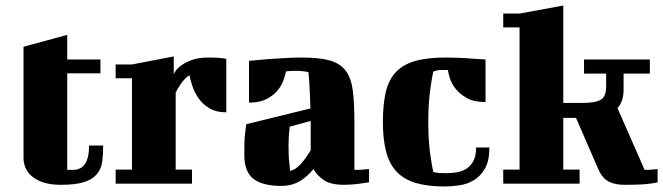

<svg xmlns="http://www.w3.org/2000/svg" viewBox="-20 -664 2397 694"><path d="M65 -495 223 -538V-449H343V-399H223V-50H244Q302 -50 302 -138H353Q353 -106 349.5 -80Q346 -54 330.5 -35Q315 -16 284.5 -6Q254 4 200 4Q163 4 137 -4.5Q111 -13 95 -27Q79 -41 72 -58Q65 -75 65 -93Z M398 -431H457L608 -460V-396Q609 -399 615.5 -408.5Q622 -418 636.5 -428.5Q651 -439 674.5 -447.5Q698 -456 734 -456Q756 -456 768.5 -455Q781 -454 788 -453Q796 -452 798 -451V-258Q762 -258 738 -272Q714 -286 699 -307Q684 -328 676 -351Q668 -374 665 -392Q656 -387 648 -378.5Q640 -370 633.5 -360.5Q627 -351 622 -342.5Q617 -334 615 -329V-51H674V0H398V-51H457V-381H398Z M1261 -50H1274Q1283 -50 1292 -51L1314 -53V-5Q1296 -2 1279 0Q1265 2 1249 3Q1233 4 1223 4Q1174 4 1149 -14Q1124 -32 1113 -53Q1091 -25 1062.5 -8.5Q1034 8 997 8Q929 8 896 -17.5Q863 -43 863 -106Q863 -128 863.5 -148Q864 -168 866 -183Q868 -201 870 -215L1102 -272Q1101 -301 1100 -325.5Q1099 -350 1098 -367Q1096 -387 1095 -403Q1092 -404 1086 -405Q1081 -406 1071 -407Q1061 -408 1047 -408Q1038 -408 1030 -407.5Q1022 -407 1014 -406Q1011 -392 1004 -372.5Q997 -353 982 -335.5Q967 -318 942.5 -305.5Q918 -293 880 -293V-444Q912 -447 945 -450Q974 -452 1007 -454Q1040 -456 1071 -456Q1136 -456 1173.5 -445Q1211 -434 1230.5 -407Q1250 -380 1255.5 -335Q1261 -290 1261 -223ZM1029 -46Q1049 -51 1067.5 -71.5Q1086 -92 1103 -121V-227L1027 -206Q1025 -190 1024 -173.5Q1023 -157 1023 -141Q1023 -121 1023.5 -104Q1024 -87 1026 -74Q1027 -59 1029 -46Z M1735 -295Q1693 -295 1667.5 -309.5Q1642 -324 1627 -343Q1612 -362 1606 -381.5Q1600 -401 1599 -411H1575Q1568 -411 1563 -410Q1558 -409 1554 -408Q1550 -406 1546 -405Q1541 -381 1537 -353Q1533 -329 1530.5 -295.5Q1528 -262 1528 -223Q1528 -184 1530.5 -151Q1533 -118 1537 -94Q1541 -66 1546 -43Q1550 -41 1557 -40Q1562 -39 1571 -38.5Q1580 -38 1593 -38Q1615 -38 1635 -42Q1655 -46 1669.5 -56.5Q1684 -67 1692.5 -85Q1701 -103 1701 -131H1749Q1749 -83 1733 -55Q1717 -27 1692.5 -12.5Q1668 2 1639.5 6Q1611 10 1587 10Q1526 10 1483.5 -2.5Q1441 -15 1414.5 -42.5Q1388 -70 1376 -114.5Q1364 -159 1364 -223Q1364 -287 1374.5 -331.5Q1385 -376 1411 -403.5Q1437 -431 1480.5 -443.5Q1524 -456 1591 -456Q1615 -456 1640.5 -455Q1666 -454 1687 -452Q1712 -450 1735 -449Z M2062 -238H2016V-51H2075V0H1799V-51H1858V-565H1799V-615H1858L2016 -644V-292H2085Q2132 -292 2151.5 -303.5Q2171 -315 2171 -352V-398H2091V-449H2329V-398H2234V-339Q2234 -298 2212 -273L2310 -50H2322Q2330 -50 2338 -51Q2347 -52 2357 -53V-5Q2345 -2 2328 0Q2314 2 2292 3Q2270 4 2240 4Q2217 4 2201 0Q2185 -4 2174 -11.5Q2163 -19 2155.5 -29.5Q2148 -40 2142 -54Z"/></svg>

Font: Bigshot One
Style: Regular
Weight: 400
Designer: Gesine Todt
Foundry: Gesine Todt
Version: Version 1.000